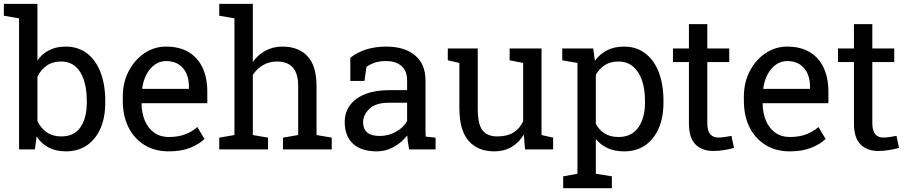

<svg xmlns="http://www.w3.org/2000/svg" viewBox="-28 -782 4751 1005"><path d="M316.9 10.3Q265.1 10.3 227.1 -9.5Q189 -29.3 163.6 -67.9L154.8 0H71.8V-686L-7.8 -699.7V-761.7H168V-465.8Q192.9 -501 229.7 -519.5Q266.6 -538.1 315.9 -538.1Q381.3 -538.1 427.5 -502.7Q473.6 -467.3 498.3 -403.3Q522.9 -339.4 522.9 -254.4V-244.1Q522.9 -168 498.3 -110.8Q473.6 -53.7 427.5 -21.7Q381.3 10.3 316.9 10.3ZM292.5 -67.9Q360.4 -67.9 393.3 -116.2Q426.3 -164.6 426.3 -244.1V-254.4Q426.3 -315.4 411.6 -361.6Q397 -407.7 367.2 -433.8Q337.4 -460 291.5 -460Q247.1 -460 216.6 -438.5Q186 -417 168 -380.9V-147.5Q186 -110.8 217 -89.4Q248 -67.9 292.5 -67.9Z M855.5 10.3Q782.2 10.3 728 -23.2Q673.8 -56.6 644.3 -116.2Q614.7 -175.8 614.7 -253.9V-275.4Q614.7 -350.6 645.8 -409.9Q676.8 -469.2 728.3 -503.7Q779.8 -538.1 840.8 -538.1Q912.1 -538.1 960.2 -508.8Q1008.3 -479.5 1032.7 -426.5Q1057.1 -373.5 1057.1 -301.8V-241.7H714.4L712.9 -239.3Q713.9 -188.5 730.7 -149.2Q747.6 -109.9 779.3 -87.4Q811 -64.9 855.5 -64.9Q904.3 -64.9 941.2 -78.9Q978 -92.8 1004.9 -117.2L1042.5 -54.7Q1014.2 -27.3 967.5 -8.5Q920.9 10.3 855.5 10.3ZM717.3 -316.9H960.9V-329.6Q960.9 -367.7 947.5 -397.7Q934.1 -427.7 907.5 -445.1Q880.9 -462.4 840.8 -462.4Q808.6 -462.4 782.2 -443.6Q755.9 -424.8 738.8 -392.6Q721.7 -360.4 716.3 -319.3Z M1119.6 0V-61.5L1199.2 -75.2V-686L1119.6 -699.7V-761.7H1295.4V-458Q1322.8 -496.1 1362.3 -517.1Q1401.9 -538.1 1450.2 -538.1Q1535.2 -538.1 1582 -487.3Q1628.9 -436.5 1628.9 -331.1V-75.2L1708.5 -61.5V0H1453.1V-61.5L1532.7 -75.2V-332Q1532.7 -397.5 1504.6 -428.7Q1476.6 -460 1420.9 -460Q1381.3 -460 1348.9 -441.2Q1316.4 -422.4 1295.4 -390.1V-75.2L1375 -61.5V0Z M1944.8 10.3Q1862.3 10.3 1819.3 -30Q1776.4 -70.3 1776.4 -143.6Q1776.4 -193.8 1804 -231.2Q1831.5 -268.6 1883.8 -289.3Q1936 -310.1 2008.8 -310.1H2103V-361.8Q2103 -409.7 2074 -436Q2044.9 -462.4 1992.2 -462.4Q1959 -462.4 1934.6 -454.3Q1910.2 -446.3 1890.1 -432.1L1879.9 -358.4H1805.7V-479.5Q1841.3 -508.3 1888.7 -523.2Q1936 -538.1 1993.7 -538.1Q2089.8 -538.1 2144.5 -492.2Q2199.2 -446.3 2199.2 -360.8V-106.4Q2199.2 -96.2 2199.5 -86.4Q2199.7 -76.7 2200.7 -66.9L2252 -61.5V0H2113.8Q2109.4 -21.5 2106.9 -38.6Q2104.5 -55.7 2103.5 -72.8Q2075.7 -37.1 2033.9 -13.4Q1992.2 10.3 1944.8 10.3ZM1959 -70.3Q2006.8 -70.3 2046.4 -93.3Q2085.9 -116.2 2103 -148.4V-244.1H2005.4Q1939 -244.1 1905.8 -212.4Q1872.6 -180.7 1872.6 -141.6Q1872.6 -106.9 1894 -88.6Q1915.5 -70.3 1959 -70.3Z M2559.1 10.3Q2473.1 10.3 2424.8 -44.9Q2376.5 -100.1 2376.5 -216.8V-452.6L2315.9 -466.3V-528.3H2376.5H2472.7V-215.8Q2472.7 -131.3 2497.6 -99.6Q2522.5 -67.9 2575.2 -67.9Q2626.5 -67.9 2659.9 -88.6Q2693.4 -109.4 2710.4 -147.5V-452.6L2639.6 -466.3V-528.3H2710.4H2806.6V-75.2L2867.2 -61.5V0H2720.2L2713.9 -78.1Q2689 -35.6 2649.7 -12.7Q2610.4 10.3 2559.1 10.3Z M2919.9 203.1V141.1L2994.6 127.4V-452.6L2915 -466.3V-528.3H3077.1L3085.9 -463.9Q3112.3 -500 3150.1 -519Q3188 -538.1 3237.8 -538.1Q3303.2 -538.1 3349.6 -502.7Q3396 -467.3 3420.4 -403.6Q3444.8 -339.8 3444.8 -254.4V-244.1Q3444.8 -168 3420.2 -110.8Q3395.5 -53.7 3349.6 -21.7Q3303.7 10.3 3239.3 10.3Q3190.4 10.3 3153.6 -6.1Q3116.7 -22.5 3090.8 -54.7V127.4L3174.8 141.1V203.1ZM3209.5 -64.9Q3277.8 -64.9 3313 -114.7Q3348.1 -164.6 3348.1 -244.1V-254.4Q3348.1 -314.9 3332.5 -361.1Q3316.9 -407.2 3285.9 -433.6Q3254.9 -460 3208.5 -460Q3167.5 -460 3138.2 -441.4Q3108.9 -422.9 3090.8 -390.6V-133.3Q3108.9 -100.6 3137.9 -82.8Q3167 -64.9 3209.5 -64.9Z M3705.6 8.3Q3647 8.3 3612.5 -26.1Q3578.1 -60.5 3578.1 -136.2V-457H3494.6V-528.3H3578.1V-655.8H3674.3V-528.3H3789.1V-457H3674.3V-136.2Q3674.3 -98.1 3689.5 -80.1Q3704.6 -62 3730 -62Q3747.1 -62 3768.1 -65.2Q3789.1 -68.4 3800.8 -70.8L3814 -7.8Q3793 -1.5 3762.5 3.4Q3731.9 8.3 3705.6 8.3Z M4106.4 10.3Q4033.2 10.3 3979 -23.2Q3924.8 -56.6 3895.3 -116.2Q3865.7 -175.8 3865.7 -253.9V-275.4Q3865.7 -350.6 3896.7 -409.9Q3927.7 -469.2 3979.2 -503.7Q4030.8 -538.1 4091.8 -538.1Q4163.1 -538.1 4211.2 -508.8Q4259.3 -479.5 4283.7 -426.5Q4308.1 -373.5 4308.1 -301.8V-241.7H3965.3L3963.9 -239.3Q3964.8 -188.5 3981.7 -149.2Q3998.5 -109.9 4030.3 -87.4Q4062 -64.9 4106.4 -64.9Q4155.3 -64.9 4192.1 -78.9Q4229 -92.8 4255.9 -117.2L4293.5 -54.7Q4265.1 -27.3 4218.5 -8.5Q4171.9 10.3 4106.4 10.3ZM3968.3 -316.9H4211.9V-329.6Q4211.9 -367.7 4198.5 -397.7Q4185.1 -427.7 4158.4 -445.1Q4131.8 -462.4 4091.8 -462.4Q4059.6 -462.4 4033.2 -443.6Q4006.8 -424.8 3989.7 -392.6Q3972.7 -360.4 3967.3 -319.3Z M4569.3 8.3Q4510.7 8.3 4476.3 -26.1Q4441.9 -60.5 4441.9 -136.2V-457H4358.4V-528.3H4441.9V-655.8H4538.1V-528.3H4652.8V-457H4538.1V-136.2Q4538.1 -98.1 4553.2 -80.1Q4568.4 -62 4593.8 -62Q4610.8 -62 4631.8 -65.2Q4652.8 -68.4 4664.6 -70.8L4677.7 -7.8Q4656.7 -1.5 4626.2 3.4Q4595.7 8.3 4569.3 8.3Z"/></svg>

Font: Roboto Slab LO
Style: Regular
Weight: 400
Designer: Google
Version: Version 2.000